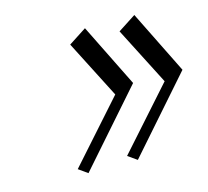

<svg xmlns="http://www.w3.org/2000/svg" viewBox="-82 -730 771 710"><g transform="rotate(-15 304.0 -375.5)"><path d="M173.3 -114.7 138.7 -139.2 344.2 -370.1 231 -591.3 299.3 -635.7 418.9 -394ZM362.3 -114.7 327.6 -139.2 533.2 -370.1 419.9 -591.3 488.3 -635.7 607.9 -394Z"/></g></svg>

Font: Modern Antiqua
Style: Book Oblique
Weight: 400
Italic angle: -12°
Designer: Wojciech Kalinowski "wmk69" (wmk69@o2.pl)
Foundry: Wojciech Kalinowski "wmk69" (wmk69@o2.pl)
Version: Version 3.1.0; 2021-05-28